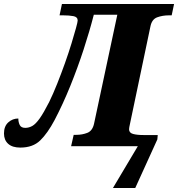

<svg xmlns="http://www.w3.org/2000/svg" viewBox="-67 -734 894 964"><path d="M500 210 625 0H290L303 -57H316Q346 -57 371.5 -67Q397 -77 405 -112L522 -660H404Q383 -578 353 -486Q323 -394 286 -302.5Q249 -211 207 -131Q172 -65 135 -29Q98 7 35 7Q-5 7 -26 -12Q-47 -31 -47 -64Q-47 -100 -25.5 -119.5Q-4 -139 25 -139Q25 -121 32 -106.5Q39 -92 60 -92Q78 -92 95 -101.5Q112 -111 132 -139Q152 -167 180 -222Q200 -263 220.5 -314.5Q241 -366 259.5 -418Q278 -470 292 -516Q306 -562 314.5 -593Q323 -624 323 -631Q323 -649 301.5 -653Q280 -657 250 -657H232L244 -714H807L795 -657H782Q749 -657 722 -647Q695 -637 688 -600L586 -114Q581 -92 581 -85Q581 -67 601 -61.5Q621 -56 654 -56H725L723 -34L612 210Z"/></svg>

Font: Noto Serif ExtraBold
Style: Italic
Weight: 800
Italic angle: -12°
Designer: Monotype Design Team
Foundry: Monotype Imaging Inc.
Version: Version 2.013